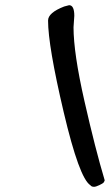

<svg xmlns="http://www.w3.org/2000/svg" viewBox="-20 -714 423 739"><path d="M342 5Q332 5 328 -1Q285 -28 225 -283Q165 -538 165 -635Q165 -665 227 -689L246 -694Q266 -694 266 -653L263 -609Q263 -510 305 -325Q347 -140 383 -20Q381 -14 378.5 -11Q376 -8 362.5 -1.5Q349 5 342 5Z"/></svg>

Font: Mr Dafoe
Style: Regular
Weight: 400
Designer: Alejandro Paul
Foundry: Alejandro Paul
Version: Version 1.000